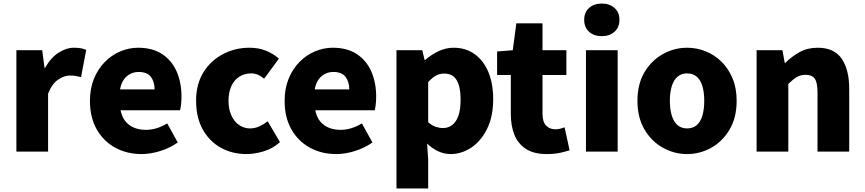

<svg xmlns="http://www.w3.org/2000/svg" viewBox="-20 -851 4854 1078"><path d="M72 0V-569H217L230 -470H233Q265 -527 308.5 -555Q352 -583 395 -583Q421 -583 436.5 -579.5Q452 -576 464 -571L435 -418Q419 -422 405 -424.5Q391 -427 372 -427Q341 -427 306.5 -404Q272 -381 250 -325V0Z M775 14Q693 14 627.5 -21.5Q562 -57 523.5 -124Q485 -191 485 -285Q485 -354 507.5 -409Q530 -464 568.5 -503Q607 -542 655.5 -562.5Q704 -583 755 -583Q837 -583 891 -547Q945 -511 972 -449Q999 -387 999 -309Q999 -285 996.5 -264Q994 -243 991 -232H657Q665 -193 685 -169Q705 -145 734 -133.5Q763 -122 799 -122Q830 -122 859 -131Q888 -140 919 -158L978 -51Q934 -20 879.5 -3Q825 14 775 14ZM654 -349H848Q848 -391 827.5 -419Q807 -447 758 -447Q734 -447 712.5 -436.5Q691 -426 675.5 -404.5Q660 -383 654 -349Z M1364 14Q1284 14 1220 -21.5Q1156 -57 1118.5 -124Q1081 -191 1081 -285Q1081 -379 1122.5 -445.5Q1164 -512 1232.5 -547.5Q1301 -583 1380 -583Q1432 -583 1473 -566.5Q1514 -550 1546 -522L1463 -409Q1444 -425 1426.5 -432Q1409 -439 1391 -439Q1352 -439 1323 -420Q1294 -401 1278.5 -366.5Q1263 -332 1263 -285Q1263 -238 1279 -203Q1295 -168 1322.5 -149Q1350 -130 1384 -130Q1411 -130 1436 -141.5Q1461 -153 1483 -170L1552 -53Q1510 -16 1459.5 -1Q1409 14 1364 14Z M1868 14Q1786 14 1720.5 -21.5Q1655 -57 1616.5 -124Q1578 -191 1578 -285Q1578 -354 1600.5 -409Q1623 -464 1661.5 -503Q1700 -542 1748.5 -562.5Q1797 -583 1848 -583Q1930 -583 1984 -547Q2038 -511 2065 -449Q2092 -387 2092 -309Q2092 -285 2089.5 -264Q2087 -243 2084 -232H1750Q1758 -193 1778 -169Q1798 -145 1827 -133.5Q1856 -122 1892 -122Q1923 -122 1952 -131Q1981 -140 2012 -158L2071 -51Q2027 -20 1972.5 -3Q1918 14 1868 14ZM1747 -349H1941Q1941 -391 1920.5 -419Q1900 -447 1851 -447Q1827 -447 1805.5 -436.5Q1784 -426 1768.5 -404.5Q1753 -383 1747 -349Z M2206 207V-569H2351L2364 -514H2367Q2401 -544 2442 -563.5Q2483 -583 2527 -583Q2595 -583 2645 -547Q2695 -511 2722 -446.5Q2749 -382 2749 -294Q2749 -196 2714.5 -127Q2680 -58 2625.5 -22Q2571 14 2510 14Q2474 14 2440.5 -1.5Q2407 -17 2378 -45L2384 44V207ZM2468 -132Q2495 -132 2517.5 -148Q2540 -164 2553 -199Q2566 -234 2566 -291Q2566 -341 2556 -373.5Q2546 -406 2526 -422Q2506 -438 2474 -438Q2449 -438 2428 -426.5Q2407 -415 2384 -390V-165Q2405 -146 2426.5 -139Q2448 -132 2468 -132Z M3049 14Q2978 14 2933.5 -14.5Q2889 -43 2868.5 -93.5Q2848 -144 2848 -211V-430H2771V-562L2859 -569L2879 -720H3026V-569H3160V-430H3026V-213Q3026 -166 3046.5 -145.5Q3067 -125 3098 -125Q3112 -125 3126 -128.5Q3140 -132 3150 -136L3178 -7Q3156 0 3124.5 7Q3093 14 3049 14Z M3270 0V-569H3448V0ZM3359 -648Q3314 -648 3287 -673Q3260 -698 3260 -740Q3260 -781 3287 -806Q3314 -831 3359 -831Q3403 -831 3430.5 -806Q3458 -781 3458 -740Q3458 -698 3430.5 -673Q3403 -648 3359 -648Z M3838 14Q3766 14 3702 -21.5Q3638 -57 3598.5 -124Q3559 -191 3559 -285Q3559 -379 3598.5 -445.5Q3638 -512 3702 -547.5Q3766 -583 3838 -583Q3892 -583 3942 -563Q3992 -543 4031 -504.5Q4070 -466 4093 -411Q4116 -356 4116 -285Q4116 -191 4076.5 -124Q4037 -57 3973.5 -21.5Q3910 14 3838 14ZM3838 -130Q3871 -130 3892.5 -149Q3914 -168 3924 -203Q3934 -238 3934 -285Q3934 -332 3924 -366.5Q3914 -401 3892.5 -420Q3871 -439 3838 -439Q3805 -439 3783.5 -420Q3762 -401 3751.5 -366.5Q3741 -332 3741 -285Q3741 -238 3751.5 -203Q3762 -168 3783.5 -149Q3805 -130 3838 -130Z M4228 0V-569H4373L4386 -498H4389Q4424 -533 4468.5 -558Q4513 -583 4571 -583Q4664 -583 4706 -521Q4748 -459 4748 -352V0H4570V-330Q4570 -389 4554 -410Q4538 -431 4504 -431Q4474 -431 4453 -418Q4432 -405 4406 -380V0Z"/></svg>

Font: Noto Sans KR Thin Black
Style: Regular
Weight: 900
Version: Version 2.004-H2;hotconv 1.0.118;makeotfexe 2.5.65603